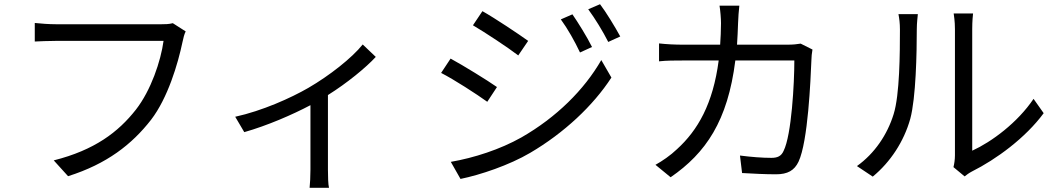

<svg xmlns="http://www.w3.org/2000/svg" viewBox="-20 -814 5020 911"><path d="M800 -704C781 -699 762 -699 747 -699H245C212 -699 173 -702 145 -705V-617C171 -618 205 -620 245 -620H756C743 -524 696 -385 625 -294C541 -187 429 -102 235 -53L303 22C487 -36 606 -129 697 -246C776 -349 824 -510 846 -615C850 -634 854 -651 861 -665Z M1701 -603C1650 -539 1543 -455 1443 -397C1360 -349 1224 -288 1096 -260L1139 -187C1248 -218 1368 -270 1453 -315V-9C1453 21 1451 62 1449 77H1541C1537 62 1536 21 1536 -9V-363C1627 -420 1716 -493 1763 -544Z M2696 -746 2641 -722C2674 -677 2707 -618 2732 -565L2789 -591C2766 -638 2721 -710 2696 -746ZM2827 -794 2771 -770C2804 -725 2839 -668 2866 -615L2923 -641C2898 -687 2854 -759 2827 -794ZM2269 -761 2224 -694C2282 -660 2391 -588 2439 -551L2486 -620C2443 -651 2328 -728 2269 -761ZM2119 -46 2165 35C2258 16 2396 -30 2496 -89C2656 -183 2794 -312 2881 -446L2833 -529C2752 -388 2620 -257 2454 -162C2353 -105 2229 -65 2119 -46ZM2118 -536 2073 -468C2134 -437 2242 -367 2292 -331L2338 -401C2294 -432 2177 -504 2118 -536Z M3779 -607C3762 -604 3742 -602 3715 -602H3477C3479 -635 3481 -669 3482 -705C3483 -729 3485 -764 3488 -787H3394C3398 -763 3401 -726 3401 -704C3401 -668 3399 -634 3397 -602H3221C3183 -602 3142 -604 3107 -608V-523C3142 -527 3182 -527 3222 -527H3390C3363 -321 3291 -196 3192 -106C3162 -77 3121 -49 3090 -32L3162 27C3329 -88 3433 -240 3469 -527H3749C3749 -420 3736 -174 3698 -98C3687 -73 3669 -65 3640 -65C3598 -65 3545 -69 3491 -76L3501 7C3553 10 3611 13 3662 13C3717 13 3749 -5 3769 -47C3814 -143 3826 -434 3830 -530C3830 -543 3832 -562 3835 -579Z M4121 24C4205 -45 4269 -143 4299 -250C4326 -350 4330 -564 4330 -675C4330 -705 4334 -735 4335 -747H4243C4247 -726 4250 -704 4250 -674C4250 -563 4249 -364 4220 -272C4190 -175 4130 -86 4046 -26ZM4557 23C4567 15 4576 8 4591 0C4707 -58 4846 -160 4932 -277L4884 -345C4808 -232 4685 -141 4593 -99V-676C4593 -714 4596 -742 4597 -750H4505C4506 -742 4511 -714 4511 -676V-77C4511 -57 4508 -37 4504 -21Z"/></svg>

Font: Squished Noto Sans CJK JP Regular
Style: Regular
Weight: 400
Designer: Ryoko NISHIZUKA (kana & ideographs); Paul D. Hunt (Latin, Greek & Cyrillic); Wenlong ZHANG (bopomofo); Sandoll Communica
Foundry: Adobe Systems Incorporated
Version: Version 1.004;PS 1.004;hotconv 1.0.82;makeotf.lib2.5.63406